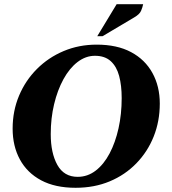

<svg xmlns="http://www.w3.org/2000/svg" viewBox="-20 -882 819 912"><path d="M339 10Q242 10 175.5 -25.5Q109 -61 74.5 -124.5Q40 -188 40 -271Q40 -355 70.5 -427.5Q101 -500 155.5 -554.5Q210 -609 282.5 -639.5Q355 -670 439 -670Q536 -670 602.5 -634.5Q669 -599 704 -535.5Q739 -472 739 -390Q739 -306 710 -233.5Q681 -161 627.5 -106Q574 -51 501 -20.5Q428 10 339 10ZM349 -42Q396 -42 434.5 -71.5Q473 -101 500.5 -153Q528 -205 543 -272.5Q558 -340 558 -416Q558 -476 546 -521Q534 -566 506 -591.5Q478 -617 431 -617Q387 -617 348.5 -587.5Q310 -558 281.5 -506Q253 -454 237 -387Q221 -320 221 -245Q221 -155 252.5 -98.5Q284 -42 349 -42ZM442 -710 534 -862H660Q657 -847 650 -830.5Q643 -814 617 -799L467 -710Z"/></svg>

Font: Spectral ExtraBold
Style: Italic
Weight: 800
Italic angle: -10°
Designer: Jean-Baptiste Levee
Foundry: Production Type
Version: Version 2.001